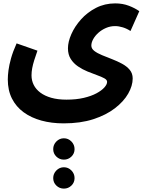

<svg xmlns="http://www.w3.org/2000/svg" viewBox="-20 -497 861 1133"><path d="M26 -28Q26 -51 30 -82Q34 -113 45 -152.5Q56 -192 78 -241L201 -198Q190 -167 182 -141.5Q174 -116 170 -94.5Q166 -73 166 -52Q166 -22 179 4Q192 30 218 49.5Q244 69 282.5 80Q321 91 372 91Q430 91 474.5 80.5Q519 70 549.5 53.5Q580 37 596 19Q612 1 612 -14Q612 -26 595.5 -35Q579 -44 552.5 -53.5Q526 -63 496.5 -75Q467 -87 440.5 -105Q414 -123 397.5 -149Q381 -175 381 -212Q381 -250 401 -295.5Q421 -341 458 -382.5Q495 -424 546.5 -450.5Q598 -477 660 -477Q704 -477 740.5 -463Q777 -449 802 -431L750 -314Q729 -328 705 -335.5Q681 -343 659 -343Q631 -343 605.5 -332Q580 -321 560.5 -303.5Q541 -286 530 -266Q519 -246 519 -228Q519 -210 536.5 -196.5Q554 -183 582 -171.5Q610 -160 641 -148Q672 -136 700 -121Q728 -106 745.5 -85Q763 -64 763 -34Q763 9 736.5 55.5Q710 102 658 142Q606 182 530.5 206.5Q455 231 356 231Q284 231 224 214.5Q164 198 119.5 165.5Q75 133 50.5 84.5Q26 36 26 -28ZM357 445Q331 445 312.5 427Q294 409 294 383Q294 357 312.5 338Q331 319 357 319Q383 319 401.5 338Q420 357 420 383Q420 409 401.5 427Q383 445 357 445ZM357 616Q331 616 312.5 598Q294 580 294 554Q294 528 312.5 509Q331 490 357 490Q383 490 401.5 509Q420 528 420 554Q420 580 401.5 598Q383 616 357 616Z"/></svg>

Font: Farlight84_Sys_V01
Style: Bold
Weight: 700
Designer: Monotype Design Team, Nadine Chahine and Nizar Qandah
Foundry: Monotype Imaging Inc.
Version: Version 2.004;October 31, 2024;FontCreator 14.0.0.2814 64-bi